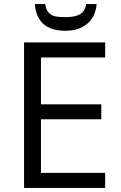

<svg xmlns="http://www.w3.org/2000/svg" viewBox="-20 -922 596 942"><path d="M454 -902H403Q398 -869 374.5 -853.5Q351 -838 302 -838Q260 -838 243 -844Q225 -851 215 -864.5Q205 -878 202 -902H151Q156 -837 193.5 -804Q231 -771 300 -771Q367 -771 408 -805.5Q449 -840 454 -902ZM181 -74V-337H477V-410H181V-640H496V-714H98V0H496V-74Z"/></svg>

Font: OpenSansMMV
Style: Regular
Weight: 400
Designer: Steve Matteson
Foundry: Ascender Corporation
Version: Version 4.000